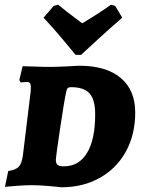

<svg xmlns="http://www.w3.org/2000/svg" viewBox="-20 -786 604 815"><path d="M114 0Q87 0 49.5 3Q12 6 1 7L15 -60Q47 -65 59.5 -78Q72 -91 77 -125L110 -396Q111 -404 111 -415Q111 -428 107 -433Q103 -438 94 -438Q85 -438 78 -437Q71 -436 68 -436L62 -446L76 -505Q90 -505 125.5 -503.5Q161 -502 193 -502Q216 -502 259.5 -504Q303 -506 317 -507Q430 -507 492 -455.5Q554 -404 554 -308Q554 -215 514.5 -143Q475 -71 403.5 -31Q332 9 240 9Q227 7 185.5 3.5Q144 0 114 0ZM261 -396Q253 -361 235 -240Q217 -119 217 -109Q217 -92 224.5 -86Q232 -80 251 -80Q315 -80 349.5 -137Q384 -194 384 -301Q384 -363 360 -389.5Q336 -416 282 -416Q272 -416 267.5 -412Q263 -408 261 -396ZM227 -766Q256 -741 329 -687Q404 -732 451 -766L469 -761L499 -711Q448 -667 394 -617.5Q340 -568 324 -553H301Q289 -568 247.5 -617.5Q206 -667 165 -711L208 -761Z"/></svg>

Font: Alegreya SC ExtraBold
Style: Italic
Weight: 800
Italic angle: -7°
Designer: Juan Pablo del Peral
Foundry: Huerta Tipografica
Version: Version 2.007; ttfautohint (v1.6)